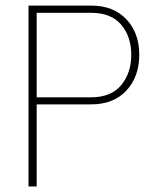

<svg xmlns="http://www.w3.org/2000/svg" viewBox="-20 -670 577 690"><path d="M111.8 0V-294.9H307.1Q388.2 -294.9 434.3 -344.7Q480.5 -394.5 480.5 -473.1Q480.5 -551.8 434.1 -600.8Q387.7 -649.9 307.1 -649.9H82.5V0ZM111.8 -624H307.1Q379.4 -624 415.5 -581.3Q451.7 -538.6 451.7 -473.1Q451.7 -407.7 415.5 -364Q379.4 -320.3 307.1 -320.3H111.8Z"/></svg>

Font: Estedad-FD-VF Thin
Style: Regular
Weight: 100
Designer: Amin Abedi
Version: Version 5.0